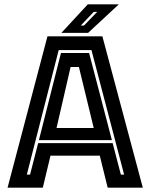

<svg xmlns="http://www.w3.org/2000/svg" viewBox="-20 -868 696 888"><path d="M15 0 199.5 -700H453.5L640.5 0H478L441.5 -148H213.5L178 0ZM104 -60.5H119L156.5 -206H501L539 -60.5H554L403 -636.5H251.5ZM160 -220 262 -623H392L497.5 -220ZM241.5 -276H413.5L345 -558H306.5ZM264 -716 386 -848H529.5L387.5 -716ZM353.5 -750H368.5L429.5 -813H413.5Z"/></svg>

Font: Tourney Thin
Style: Bold
Weight: 700
Version: Version 1.015